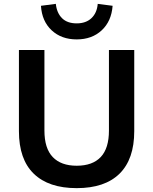

<svg xmlns="http://www.w3.org/2000/svg" viewBox="-20 -964 793 994"><path d="M377 10Q232 10 155 -64.5Q78 -139 78 -285V-705H210V-288Q210 -196 253 -151Q296 -106 377 -106Q459 -106 501.5 -151Q544 -196 544 -288V-705H675V-285Q675 -140 599 -65Q523 10 377 10ZM377 -760Q298 -760 247.5 -807Q197 -854 192 -934L269 -944Q274 -897 301 -870Q328 -843 377 -843Q425 -843 453.5 -870Q482 -897 486 -944L563 -934Q557 -854 506.5 -807Q456 -760 377 -760Z"/></svg>

Font: Nunito Sans 10pt
Style: Bold
Weight: 700
Designer: Vernon Adams
Foundry: Vernon Adams
Version: Version 3.101;gftools[0.9.27]